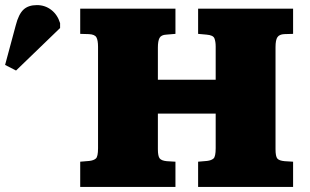

<svg xmlns="http://www.w3.org/2000/svg" viewBox="-267 -734 1219 754"><path d="M48 0V-99L84 -102Q101 -104 109.5 -111.5Q118 -119 118 -152V-550Q118 -576 111.5 -587.5Q105 -599 82 -600L48 -601V-700H422V-601L386 -598Q366 -597 359.5 -585Q353 -573 353 -547V-421H580V-551Q580 -571 575 -583.5Q570 -596 544 -598L511 -601V-700H884V-601L849 -600Q830 -599 822.5 -588Q815 -577 815 -549V-148Q815 -120 822 -111.5Q829 -103 851 -101L884 -99V0H511V-99L546 -102Q563 -104 571.5 -111.5Q580 -119 580 -152V-288H353V-148Q353 -121 360 -112Q367 -103 388 -101L422 -99V0ZM-204 -457 -247 -479 -205 -635Q-194 -678 -175 -696Q-156 -714 -122 -714Q-90 -714 -65.5 -695Q-41 -676 -31 -643V-624Z"/></svg>

Font: Literata Variable Black
Style: Regular
Weight: 900
Designer: Latin by Veronika Burian and Jose Scaglione. Greek by Irene Vlachou. Cyrillic by Vera Evstafieva.
Foundry: TypeTogether
Version: Version 3.021